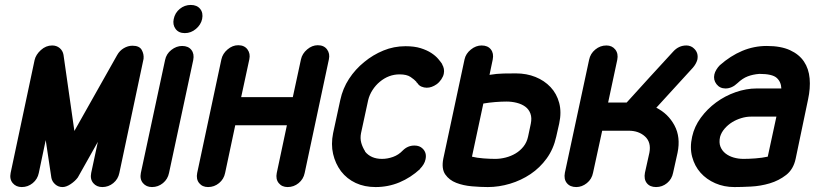

<svg xmlns="http://www.w3.org/2000/svg" viewBox="-20 -747 3297 777"><path d="M120 -504Q125 -526 145.5 -544.5Q166 -563 191 -563Q209 -563 221.5 -552.5Q234 -542 237 -525L281 -217Q324 -293 367.5 -370.5Q411 -448 454 -524Q464 -542 481 -552Q498 -562 516 -562Q544 -562 553.5 -545Q563 -528 561 -509L463 -47Q458 -22 438.5 -6Q419 10 394 10Q371 10 357.5 -6Q344 -22 349 -47L376 -173Q356 -138 335.5 -101Q315 -64 295 -29Q284 -14 266 -2Q248 10 233 10Q216 10 203.5 -1Q191 -12 188 -27L165 -180L137 -47Q132 -22 112.5 -6Q93 10 68 10Q45 10 31.5 -6Q18 -22 23 -47Z M728 -613Q703 -613 690.5 -630Q678 -647 683 -670Q688 -695 707.5 -711Q727 -727 752 -727Q777 -727 790 -711Q803 -695 798 -670Q793 -647 773 -630Q753 -613 728 -613ZM648 -504Q653 -529 673.5 -545Q694 -561 717 -561Q742 -561 754.5 -545Q767 -529 762 -504L664 -47Q659 -22 639.5 -6Q620 10 595 10Q572 10 558.5 -6Q545 -22 550 -47Z M876 -507Q881 -530 901 -547Q921 -564 944 -564Q969 -564 981.5 -547Q994 -530 989 -507L956 -354H1165L1198 -507Q1203 -530 1223 -547Q1243 -564 1266 -564Q1291 -564 1303.5 -547Q1316 -530 1311 -507L1213 -47Q1208 -22 1188.5 -6Q1169 10 1144 10Q1121 10 1108 -6Q1095 -22 1100 -47L1141 -240H932L891 -47Q886 -22 866.5 -6Q847 10 822 10Q799 10 786 -6Q773 -22 778 -47Z M1610 -138Q1630 -158 1657 -158Q1678 -158 1690 -146Q1708 -129 1702 -102Q1698 -82 1679 -63H1680Q1642 -28 1596.5 -9Q1551 10 1500 10Q1455 10 1419.5 -6.5Q1384 -23 1360 -54Q1337 -85 1328 -124Q1319 -163 1328 -208L1357 -342Q1367 -389 1392.5 -428Q1418 -467 1454 -496Q1489 -525 1531.5 -542.5Q1574 -560 1621 -560Q1657 -560 1682.5 -552Q1708 -544 1725.5 -532.5Q1743 -521 1753.5 -508.5Q1764 -496 1770 -487H1769Q1780 -469 1776 -449Q1774 -438 1766 -426Q1758 -414 1747 -406Q1727 -392 1707 -392Q1696 -392 1685.5 -396.5Q1675 -401 1669 -411Q1668 -412 1666.5 -413Q1665 -414 1665 -416Q1657 -425 1641.5 -435.5Q1626 -446 1597 -446Q1553 -446 1517 -416Q1500 -402 1487.5 -382.5Q1475 -363 1470 -342L1441 -208Q1437 -187 1442 -169Q1447 -151 1458 -134H1457Q1481 -104 1526 -104Q1548 -104 1570.5 -112Q1593 -120 1610 -138Z M2231 -194Q2220 -144 2192.5 -106Q2165 -68 2127 -42.5Q2089 -17 2044 -3.5Q1999 10 1954 10Q1925 10 1890 7Q1855 4 1826.5 -7Q1798 -18 1782 -41Q1766 -64 1774 -105L1860 -507Q1865 -530 1885.5 -546.5Q1906 -563 1929 -563Q1954 -563 1966.5 -547Q1979 -531 1974 -506L1961 -444Q1990 -449 2018 -449.5Q2046 -450 2068 -450Q2111 -450 2147 -435.5Q2183 -421 2208 -394.5Q2233 -368 2243 -330.5Q2253 -293 2243 -247ZM2128 -246Q2133 -270 2126.5 -287.5Q2120 -305 2105.5 -315.5Q2091 -326 2071 -331Q2051 -336 2030 -336Q2009 -336 1984 -334Q1959 -332 1936 -328L1890 -113Q1910 -108 1936.5 -106Q1963 -104 1984 -104Q2005 -104 2026.5 -109.5Q2048 -115 2066.5 -126Q2085 -137 2098.5 -154Q2112 -171 2117 -194Z M2380 -48Q2375 -22 2355 -6Q2335 10 2312 10Q2287 10 2274 -6Q2261 -22 2266 -48L2364 -505Q2369 -530 2389 -546.5Q2409 -563 2434 -563Q2457 -563 2470 -546.5Q2483 -530 2478 -505L2441 -332H2516Q2563 -384 2610 -435.5Q2657 -487 2705 -539Q2727 -563 2758 -563Q2766 -563 2774 -560Q2782 -557 2787 -552Q2808 -534 2802 -505Q2797 -488 2784 -473Q2745 -430 2710 -392Q2675 -354 2636 -311Q2684 -287 2709.5 -239.5Q2735 -192 2722 -129L2704 -48Q2699 -22 2679.5 -6Q2660 10 2635 10Q2610 10 2597.5 -6Q2585 -22 2590 -48L2608 -129Q2616 -171 2590.5 -194.5Q2565 -218 2524 -218H2417Z M3142 -389Q3141 -416 3123 -432Q3105 -448 3053 -448Q3027 -446 3006 -438Q2985 -430 2965 -411Q2942 -389 2916 -389Q2893 -389 2879.5 -406.5Q2866 -424 2871 -446Q2873 -455 2879 -465Q2885 -475 2893 -483Q2936 -521 2983.5 -541Q3031 -561 3083 -561Q3140 -561 3177 -544Q3214 -527 3233.5 -498Q3253 -469 3256.5 -429.5Q3260 -390 3250 -344L3200 -105Q3191 -62 3161.5 -39Q3132 -16 3095 -5Q3058 6 3019 8Q2980 10 2952 10Q2910 10 2874.5 -5.5Q2839 -21 2815 -48Q2791 -75 2781 -112.5Q2771 -150 2781 -194Q2790 -235 2816 -270.5Q2842 -306 2878 -332.5Q2914 -359 2957 -374Q3000 -389 3042 -389ZM3122 -275H3018Q3000 -275 2980 -269Q2960 -263 2943 -252.5Q2926 -242 2912.5 -226.5Q2899 -211 2894 -193Q2889 -170 2895.5 -153.5Q2902 -137 2916 -126Q2930 -115 2949 -109.5Q2968 -104 2989 -104Q3010 -104 3037 -106Q3064 -108 3087 -113Z"/></svg>

Font: VDS
Style: Bold Italic
Weight: 700
Designer: artmaker
Foundry: artmaker
Version: Version 1.000 2009 initial release